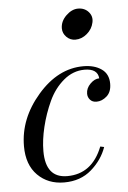

<svg xmlns="http://www.w3.org/2000/svg" viewBox="-48 -655 468 700"><g transform="rotate(-5 185.5 -304.5)"><path d="M245 -506Q226 -506 212.5 -519.5Q199 -533 199 -551Q199 -577 220 -597.5Q241 -618 264 -618Q288 -618 302.5 -601.5Q317 -585 312 -563Q307 -539 287.5 -522.5Q268 -506 245 -506ZM159 9Q100 9 62 -29Q24 -67 24 -135Q24 -236 98 -321.5Q172 -407 265 -407Q305 -407 331 -389Q357 -371 357 -335Q357 -305 339.5 -289.5Q322 -274 302 -274Q287 -274 278.5 -283.5Q270 -293 270 -306Q270 -326 286 -342Q302 -358 319 -358Q316 -394 268 -394Q226 -394 191.5 -365Q157 -336 136.5 -291.5Q116 -247 104.5 -199.5Q93 -152 93 -111Q93 -13 172 -13Q263 -13 301 -110L315 -107Q299 -61 259 -26Q219 9 159 9Z"/></g></svg>

Font: HK Venetian
Style: Italic
Weight: 400
Italic angle: -12°
Version: Version 1.000;PS 001.000;hotconv 1.0.88;makeotf.lib2.5.64775